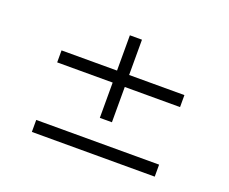

<svg xmlns="http://www.w3.org/2000/svg" viewBox="-96 -727 1024 859"><g transform="rotate(20 416.5 -298.0)"><path d="M709 -351.1H445.8V-183.1H388.2V-351.1H124V-408.2H388.2V-576.2H445.8V-408.2H709ZM709 -20H124V-77.1H709Z"/></g></svg>

Font: Ezra SIL
Style: Regular
Weight: 400
Designer: Development by SIL's NRSI team. OpenType tables by Ralph Hancock ( hancock@dircon.co.uk )
Foundry: SIL International, Version 2.51: 2007
Version: Version 2.51, 2007